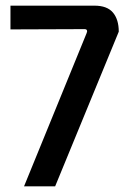

<svg xmlns="http://www.w3.org/2000/svg" viewBox="-20 -656 461 679"><path d="M175 3H65L286 -538Q289 -544 287.5 -548.5Q286 -553 279 -553L17 -552V-636H314Q359 -636 379.5 -611.5Q400 -587 400 -544Z"/></svg>

Font: Gemunu Libre ExtraLight SemiBold
Style: Regular
Weight: 600
Version: Version 1.100